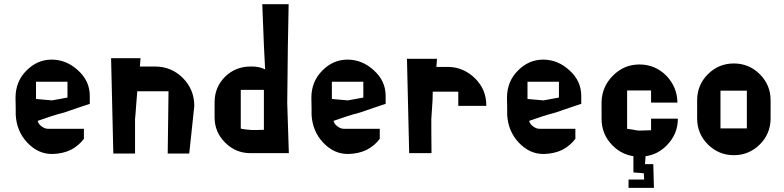

<svg xmlns="http://www.w3.org/2000/svg" viewBox="-20 -739 3772 924"><path d="M234.4 2C264.6 1 293.9 -4.9 320.3 -17.6C346.7 -31.2 368.2 -49.8 384.8 -72.3H383.8C383.8 -91.8 383.8 -107.4 383.8 -119.1H211.9C201.2 -119.1 190.4 -123 181.6 -129.9C170.9 -136.7 164.1 -146.5 161.1 -157.2C207 -173.8 249 -187.5 288.1 -197.3C342.8 -215.8 383.8 -230.5 412.1 -239.3C412.1 -252 412.1 -264.6 412.1 -277.3C412.1 -325.2 393.6 -366.2 355.5 -400.4C318.4 -434.6 277.3 -451.2 231.4 -452.1C230.5 -452.1 229.5 -452.1 228.5 -452.1C182.6 -452.1 141.6 -434.6 106.4 -398.4C72.3 -364.3 54.7 -320.3 54.7 -268.6C54.7 -267.6 54.7 -266.6 54.7 -265.6C55.7 -231.4 55.7 -205.1 55.7 -185.5C58.6 -133.8 77.1 -88.9 111.3 -52.7C145.5 -16.6 184.6 2 229.5 2C231.4 2 232.4 2 234.4 2ZM153.3 -345.7H304.7V-269.5L230.5 -255.9L153.3 -262.7Z M629.9 -166C631.8 -186.5 633.8 -206.1 634.8 -226.6C636.7 -252.9 638.7 -277.3 640.6 -298.8C640.6 -298.8 640.6 -298.8 640.6 -299.8C706.1 -299.8 756.8 -299.8 791 -299.8C789.1 -166 788.1 -65.4 787.1 0C831.1 0 866.2 0 890.6 0C901.4 -102.5 910.2 -179.7 915 -229.5C915 -282.2 896.5 -327.1 859.4 -364.3C823.2 -400.4 778.3 -418.9 725.6 -418.9C693.4 -418.9 669.9 -418.9 653.3 -418.9C654.3 -436.5 655.3 -450.2 656.2 -459C594.7 -459 546.9 -459 514.6 -459C519.5 -254.9 523.4 -101.6 525.4 0C570.3 0 605.5 0 629.9 0C629.9 -74.2 629.9 -129.9 629.9 -166Z M1012.7 -174.8C1012.7 -127 1029.3 -86.9 1063.5 -52.7C1097.7 -18.6 1137.7 -2 1185.5 -2C1270.5 -2 1332 -2 1370.1 -2C1366.2 -120.1 1363.3 -201.2 1362.3 -243.2C1364.3 -451.2 1366.2 -609.4 1369.1 -718.8C1314.5 -718.8 1272.5 -718.8 1242.2 -718.8C1248 -557.6 1252.9 -453.1 1255.9 -405.3C1245.1 -410.2 1234.4 -414.1 1222.7 -416C1212.9 -418 1203.1 -418.9 1193.4 -418.9C1190.4 -418.9 1188.5 -418.9 1185.5 -418.9C1137.7 -418.9 1096.7 -402.3 1063.5 -370.1C1029.3 -335.9 1012.7 -294.9 1012.7 -246.1C1012.7 -214.8 1012.7 -191.4 1012.7 -174.8ZM1193.4 -113.3C1184.6 -114.3 1176.8 -114.3 1169.9 -115.2C1157.2 -116.2 1147.5 -118.2 1138.7 -120.1C1138.7 -201.2 1138.7 -263.7 1138.7 -306.6C1186.5 -306.6 1223.6 -306.6 1250 -306.6C1250 -222.7 1250 -158.2 1250 -114.3C1223.6 -113.3 1204.1 -113.3 1193.4 -113.3Z M1658.2 2C1688.5 1 1717.8 -4.9 1744.1 -17.6C1770.5 -31.2 1792 -49.8 1808.6 -72.3H1807.6C1807.6 -91.8 1807.6 -107.4 1807.6 -119.1H1635.7C1625 -119.1 1614.3 -123 1605.5 -129.9C1594.7 -136.7 1587.9 -146.5 1585 -157.2C1630.9 -173.8 1672.9 -187.5 1711.9 -197.3C1766.6 -215.8 1807.6 -230.5 1835.9 -239.3C1835.9 -252 1835.9 -264.6 1835.9 -277.3C1835.9 -325.2 1817.4 -366.2 1779.3 -400.4C1742.2 -434.6 1701.2 -451.2 1655.3 -452.1C1654.3 -452.1 1653.3 -452.1 1652.3 -452.1C1606.4 -452.1 1565.4 -434.6 1530.3 -398.4C1496.1 -364.3 1478.5 -320.3 1478.5 -268.6C1478.5 -267.6 1478.5 -266.6 1478.5 -265.6C1479.5 -231.4 1479.5 -205.1 1479.5 -185.5C1482.4 -133.8 1501 -88.9 1535.2 -52.7C1569.3 -16.6 1608.4 2 1653.3 2C1655.3 2 1656.2 2 1658.2 2ZM1577.1 -345.7H1728.5V-269.5L1654.3 -255.9L1577.1 -262.7Z M2055.7 -166C2056.6 -186.5 2058.6 -206.1 2059.6 -225.6C2061.5 -246.1 2062.5 -269.5 2062.5 -297.9C2118.2 -297.9 2159.2 -297.9 2185.5 -297.9C2185.5 -264.6 2185.5 -242.2 2185.5 -229.5C2247.1 -229.5 2292 -229.5 2320.3 -229.5C2320.3 -230.5 2320.3 -231.4 2320.3 -232.4C2320.3 -282.2 2302.7 -325.2 2267.6 -360.4C2231.4 -396.5 2188.5 -416 2137.7 -417C2112.3 -417 2092.8 -417 2080.1 -417C2081.1 -433.6 2082 -447.3 2083 -456.1C2018.6 -456.1 1970.7 -456.1 1938.5 -456.1C1943.4 -253.9 1947.3 -102.5 1949.2 -2C1995.1 -2 2031.2 -2 2056.6 -2C2055.7 -75.2 2055.7 -129.9 2055.7 -166Z M2599.6 2C2629.9 1 2659.2 -4.9 2685.5 -17.6C2711.9 -31.2 2733.4 -49.8 2750 -72.3H2749C2749 -91.8 2749 -107.4 2749 -119.1H2577.1C2566.4 -119.1 2555.7 -123 2546.9 -129.9C2536.1 -136.7 2529.3 -146.5 2526.4 -157.2C2572.3 -173.8 2614.3 -187.5 2653.3 -197.3C2708 -215.8 2749 -230.5 2777.3 -239.3C2777.3 -252 2777.3 -264.6 2777.3 -277.3C2777.3 -325.2 2758.8 -366.2 2720.7 -400.4C2683.6 -434.6 2642.6 -451.2 2596.7 -452.1C2595.7 -452.1 2594.7 -452.1 2593.8 -452.1C2547.9 -452.1 2506.8 -434.6 2471.7 -398.4C2437.5 -364.3 2419.9 -320.3 2419.9 -268.6C2419.9 -267.6 2419.9 -266.6 2419.9 -265.6C2420.9 -231.4 2420.9 -205.1 2420.9 -185.5C2423.8 -133.8 2442.4 -88.9 2476.6 -52.7C2510.7 -16.6 2549.8 2 2594.7 2C2596.7 2 2597.7 2 2599.6 2ZM2518.6 -345.7H2669.9V-269.5L2595.7 -255.9L2518.6 -262.7Z M3054.7 -110.4C3043.9 -111.3 3034.2 -113.3 3025.4 -115.2C3016.6 -116.2 3006.8 -118.2 2998 -119.1C2998 -199.2 2998 -260.7 2998 -303.7C3049.8 -303.7 3088.9 -303.7 3113.3 -303.7C3113.3 -279.3 3113.3 -259.8 3113.3 -245.1C3169.9 -245.1 3211.9 -245.1 3240.2 -245.1C3239.3 -294.9 3221.7 -337.9 3187.5 -374C3151.4 -410.2 3108.4 -428.7 3057.6 -428.7C3007.8 -428.7 2965.8 -411.1 2929.7 -375C2894.5 -339.8 2876 -296.9 2875 -247.1V-168C2875 -117.2 2892.6 -74.2 2928.7 -38.1C2957 -9.8 2990.2 6.8 3028.3 12.7V90.8L3078.1 94.7L3080.1 125H3004.9V165H3127L3124 50.8H3084L3086.9 12.7C3125 7.8 3159.2 -9.8 3187.5 -38.1C3223.6 -74.2 3242.2 -117.2 3242.2 -168C3184.6 -168 3141.6 -168 3113.3 -168C3113.3 -143.6 3113.3 -125 3113.3 -112.3C3088.9 -111.3 3069.3 -111.3 3054.7 -110.4Z M3511.7 -433.6C3462.9 -433.6 3420.9 -416 3386.7 -381.8C3352.5 -347.7 3335 -305.7 3335 -256.8C3335 -217.8 3335 -188.5 3335 -168.9C3335 -120.1 3352.5 -78.1 3386.7 -43.9C3420.9 -9.8 3462.9 7.8 3511.7 7.8C3560.5 7.8 3602.5 -9.8 3636.7 -43.9C3670.9 -78.1 3688.5 -120.1 3688.5 -168.9C3688.5 -208 3688.5 -237.3 3688.5 -256.8C3688.5 -305.7 3670.9 -347.7 3636.7 -381.8C3602.5 -416 3560.5 -433.6 3511.7 -433.6ZM3574.2 -121.1H3447.3V-302.7C3502.9 -302.7 3544.9 -302.7 3574.2 -302.7C3574.2 -223.6 3574.2 -163.1 3574.2 -121.1Z"/></svg>

Font: DropForged
Style: Regular
Weight: 400
Designer: Antoine
Version: Version 1.0